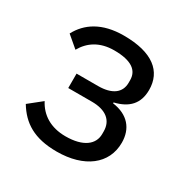

<svg xmlns="http://www.w3.org/2000/svg" viewBox="-129 -644 759 773"><g transform="rotate(30 250.5 -258.0)"><path d="M231 12C359 12 441 -51 441 -150C441 -215 404 -260 331 -270V-274C395 -289 430 -325 430 -389C430 -475 367 -528 233 -528C131 -528 71 -486 39 -426L92 -381C118 -427 162 -457 229 -457C311 -457 344 -429 344 -385V-373C344 -326 308 -300 244 -300H144V-233H254C318 -233 355 -205 355 -153V-141C355 -93 314 -59 231 -59C162 -59 114 -90 88 -140L28 -92C68 -26 126 12 231 12Z"/></g></svg>

Font: LVC Sans
Style: Regular
Weight: 400
Designer: Mike Abbink, Paul van der Laan, Pieter van Rosmalen
Foundry: Bold Monday
Version: Version 3.0